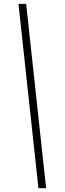

<svg xmlns="http://www.w3.org/2000/svg" viewBox="-20 -860 340 1000"><path d="M180.2 120.1 76.2 -839.8H116.2L220.2 120.1Z"/></svg>

Font: Cooper Hewitt
Style: Light Italic
Weight: 704
Designer: Village Type and Design LLC
Foundry: Cooper Hewitt Smithsonian Design Museum
Version: 1.000